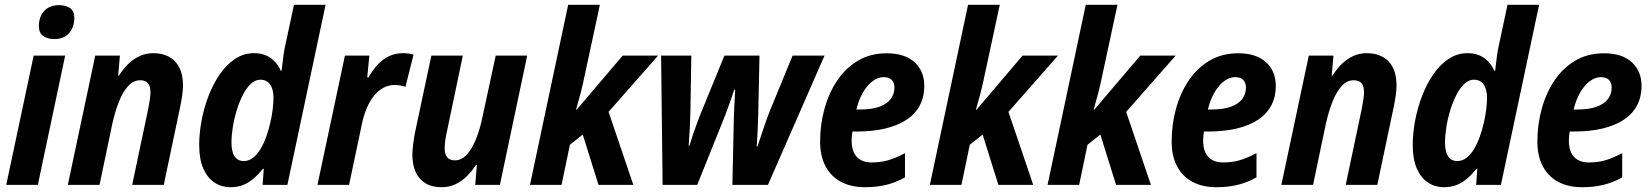

<svg xmlns="http://www.w3.org/2000/svg" viewBox="-20 -780 6963 810"><path d="M6.3 0 122.1 -545.4H254.9L139.6 0ZM209.5 -615.2Q179.7 -615.2 161.9 -628.4Q144 -641.6 144 -670.4Q144 -695.3 153.6 -715.1Q163.1 -734.9 182.1 -746.6Q201.2 -758.3 228.5 -758.3Q256.8 -758.3 275.1 -746.1Q293.5 -733.9 293.5 -704.1Q293.5 -666 271.7 -640.6Q250 -615.2 209.5 -615.2Z M266.1 0 381.8 -545.4H485.8L478.5 -460.9H481.9Q500 -489.7 522 -511Q543.9 -532.2 570.1 -543.9Q596.2 -555.7 627 -555.7Q664.6 -555.7 692.9 -540.5Q721.2 -525.4 736.6 -495.1Q752 -464.8 752 -418.9Q752 -400.9 748.8 -378.2Q745.6 -355.5 740.2 -329.6L670.9 0H537.6L605 -319.3Q608.9 -339.4 611.8 -357.9Q614.7 -376.5 614.7 -391.1Q614.7 -416.5 604.2 -429Q593.8 -441.4 571.3 -441.4Q543 -441.4 520.8 -417.2Q498.5 -393.1 481.9 -351.3Q465.3 -309.6 453.6 -256.8L399.9 0Z M951.7 9.8Q915 9.8 885.3 -9.5Q855.5 -28.8 837.9 -68.4Q820.3 -107.9 820.3 -168.5Q820.3 -216.3 830.1 -269.5Q839.8 -322.8 859.1 -373.5Q878.4 -424.3 906.5 -465.6Q934.6 -506.8 971.2 -531.2Q1007.8 -555.7 1052.2 -555.7Q1080.1 -555.7 1101.3 -546.6Q1122.6 -537.6 1138.4 -521Q1154.3 -504.4 1164.6 -481.4H1168Q1169.4 -492.2 1171.4 -509.8Q1173.3 -527.3 1176 -546.9Q1178.7 -566.4 1182.1 -582L1220.2 -759.8H1353.5L1192.4 0H1087.9L1092.8 -67.9H1089.4Q1069.8 -43.9 1049.8 -26.6Q1029.8 -9.3 1006.1 0.2Q982.4 9.8 951.7 9.8ZM1008.3 -100.6Q1029.8 -100.6 1047.6 -114.5Q1065.4 -128.4 1079.3 -151.9Q1093.3 -175.3 1103.5 -204.1Q1113.8 -232.9 1120.6 -262.9Q1127.4 -293 1130.6 -320.3Q1133.8 -347.7 1133.8 -367.7Q1133.8 -403.8 1119.4 -423.8Q1105 -443.8 1078.6 -443.8Q1056.6 -443.8 1037.8 -426Q1019 -408.2 1004.2 -378.9Q989.3 -349.6 978.5 -314.5Q967.8 -279.3 962.2 -243.9Q956.5 -208.5 956.5 -179.2Q956.5 -140.1 969.7 -120.4Q982.9 -100.6 1008.3 -100.6Z M1319.3 0 1435.1 -545.4H1538.1L1529.3 -453.1H1534.2Q1553.7 -486.8 1575.4 -509.5Q1597.2 -532.2 1623.3 -543.9Q1649.4 -555.7 1680.7 -555.7Q1691.4 -555.7 1702.9 -554.2Q1714.4 -552.7 1724.6 -549.3L1690.4 -413.6Q1681.6 -417 1669.9 -419.2Q1658.2 -421.4 1644.5 -421.4Q1619.1 -421.4 1597.4 -409.7Q1575.7 -397.9 1558.3 -376.7Q1541 -355.5 1528.3 -326.2Q1515.6 -296.9 1507.8 -261.7L1452.6 0Z M1843.3 9.8Q1802.2 9.8 1774.9 -6.8Q1747.6 -23.4 1733.6 -54.2Q1719.7 -85 1719.7 -127Q1719.7 -145 1722.9 -170.7Q1726.1 -196.3 1731 -221.7L1799.8 -545.4H1932.6L1865.2 -224.1Q1860.8 -204.6 1858.4 -186.8Q1856 -168.9 1856 -154.8Q1856 -129.4 1866.5 -116.5Q1877 -103.5 1898.9 -103.5Q1927.2 -103.5 1949.5 -127.9Q1971.7 -152.3 1988.5 -194.3Q2005.4 -236.3 2016.1 -289.6L2071.3 -545.4H2204.1L2088.9 0H1984.9L1991.7 -83.5H1987.8Q1969.2 -55.7 1947.5 -34.7Q1925.8 -13.7 1899.9 -2Q1874 9.8 1843.3 9.8Z M2215.8 0 2377 -759.8H2510.7L2439 -426.3Q2435.5 -409.7 2430.4 -390.4Q2425.3 -371.1 2419.9 -352.3Q2414.6 -333.5 2410.2 -317.4H2413.1L2606.9 -545.4H2756.3L2547.4 -308.1L2651.9 0H2504.9L2438.5 -212.4L2384.3 -169.4L2349.1 0Z M2775.4 0 2769 -545.4H2896.5L2892.6 -306.2Q2891.6 -271 2889.9 -236.6Q2888.2 -202.1 2885.3 -165.5H2888.7Q2894.5 -186 2902.8 -210.4Q2911.1 -234.9 2919.2 -256.6Q2927.2 -278.3 2932.1 -291L3036.1 -545.4H3184.1L3178.7 -293Q3177.7 -261.7 3176.3 -229Q3174.8 -196.3 3172.4 -162.1H3175.8Q3183.1 -184.1 3191.7 -210.4Q3200.2 -236.8 3209.5 -262.9Q3218.8 -289.1 3226.6 -309.1L3323.7 -545.4H3458.5L3219.7 0H3069.8L3075.7 -271.5Q3076.2 -289.6 3077.1 -312.3Q3078.1 -335 3079.3 -358.4Q3080.6 -381.8 3081.5 -401.4H3077.6Q3071.3 -382.8 3064 -361.6Q3056.6 -340.3 3049.3 -320.3Q3042 -300.3 3035.6 -284.2L2921.4 0Z M3628.4 9.8Q3571.3 9.8 3529.1 -12.2Q3486.8 -34.2 3463.4 -77.4Q3439.9 -120.6 3439.9 -183.1Q3439.9 -253.4 3458 -320.1Q3476.1 -386.7 3511.5 -439.7Q3546.9 -492.7 3599.4 -523.9Q3651.9 -555.2 3720.7 -555.2Q3796.9 -555.2 3838.1 -517.6Q3879.4 -480 3879.4 -417Q3879.4 -372.1 3860.8 -336.2Q3842.3 -300.3 3805.7 -275.6Q3769 -251 3715.6 -238Q3662.1 -225.1 3592.8 -225.1H3576.2Q3574.7 -215.3 3573.7 -206.1Q3572.8 -196.8 3572.8 -187.5Q3572.8 -141.6 3594.5 -118.2Q3616.2 -94.7 3657.2 -94.7Q3694.8 -94.7 3725.6 -103.5Q3756.3 -112.3 3797.9 -133.8V-31.7Q3758.8 -9.8 3718 0Q3677.2 9.8 3628.4 9.8ZM3592.8 -317.9H3605.5Q3659.2 -317.9 3691.7 -330.3Q3724.1 -342.8 3738.8 -363.8Q3753.4 -384.8 3753.4 -410.2Q3753.4 -431.6 3741.7 -443.1Q3730 -454.6 3708 -454.6Q3684.1 -454.6 3661.4 -437.7Q3638.7 -420.9 3620.8 -390.4Q3603 -359.9 3592.8 -317.9Z M3902.8 0 4064 -759.8H4197.8L4126 -426.3Q4122.6 -409.7 4117.4 -390.4Q4112.3 -371.1 4106.9 -352.3Q4101.6 -333.5 4097.2 -317.4H4100.1L4293.9 -545.4H4443.4L4234.4 -308.1L4338.9 0H4191.9L4125.5 -212.4L4071.3 -169.4L4036.1 0Z M4399.4 0 4560.5 -759.8H4694.3L4622.6 -426.3Q4619.1 -409.7 4614 -390.4Q4608.9 -371.1 4603.5 -352.3Q4598.1 -333.5 4593.8 -317.4H4596.7L4790.5 -545.4H4939.9L4731 -308.1L4835.4 0H4688.5L4622.1 -212.4L4567.9 -169.4L4532.7 0Z M5111.3 9.8Q5054.2 9.8 5012 -12.2Q4969.7 -34.2 4946.3 -77.4Q4922.9 -120.6 4922.9 -183.1Q4922.9 -253.4 4940.9 -320.1Q4959 -386.7 4994.4 -439.7Q5029.8 -492.7 5082.3 -523.9Q5134.8 -555.2 5203.6 -555.2Q5279.8 -555.2 5321 -517.6Q5362.3 -480 5362.3 -417Q5362.3 -372.1 5343.8 -336.2Q5325.2 -300.3 5288.6 -275.6Q5252 -251 5198.5 -238Q5145 -225.1 5075.7 -225.1H5059.1Q5057.6 -215.3 5056.6 -206.1Q5055.7 -196.8 5055.7 -187.5Q5055.7 -141.6 5077.4 -118.2Q5099.1 -94.7 5140.1 -94.7Q5177.7 -94.7 5208.5 -103.5Q5239.3 -112.3 5280.8 -133.8V-31.7Q5241.7 -9.8 5200.9 0Q5160.2 9.8 5111.3 9.8ZM5075.7 -317.9H5088.4Q5142.1 -317.9 5174.6 -330.3Q5207 -342.8 5221.7 -363.8Q5236.3 -384.8 5236.3 -410.2Q5236.3 -431.6 5224.6 -443.1Q5212.9 -454.6 5190.9 -454.6Q5167 -454.6 5144.3 -437.7Q5121.6 -420.9 5103.8 -390.4Q5085.9 -359.9 5075.7 -317.9Z M5385.7 0 5501.5 -545.4H5605.5L5598.1 -460.9H5601.6Q5619.6 -489.7 5641.6 -511Q5663.6 -532.2 5689.7 -543.9Q5715.8 -555.7 5746.6 -555.7Q5784.2 -555.7 5812.5 -540.5Q5840.8 -525.4 5856.2 -495.1Q5871.6 -464.8 5871.6 -418.9Q5871.6 -400.9 5868.4 -378.2Q5865.2 -355.5 5859.9 -329.6L5790.5 0H5657.2L5724.6 -319.3Q5728.5 -339.4 5731.4 -357.9Q5734.4 -376.5 5734.4 -391.1Q5734.4 -416.5 5723.9 -429Q5713.4 -441.4 5690.9 -441.4Q5662.6 -441.4 5640.4 -417.2Q5618.2 -393.1 5601.6 -351.3Q5585 -309.6 5573.2 -256.8L5519.5 0Z M6071.3 9.8Q6034.7 9.8 6004.9 -9.5Q5975.1 -28.8 5957.5 -68.4Q5939.9 -107.9 5939.9 -168.5Q5939.9 -216.3 5949.7 -269.5Q5959.5 -322.8 5978.8 -373.5Q5998 -424.3 6026.1 -465.6Q6054.2 -506.8 6090.8 -531.2Q6127.4 -555.7 6171.9 -555.7Q6199.7 -555.7 6220.9 -546.6Q6242.2 -537.6 6258.1 -521Q6273.9 -504.4 6284.2 -481.4H6287.6Q6289.1 -492.2 6291 -509.8Q6293 -527.3 6295.7 -546.9Q6298.3 -566.4 6301.8 -582L6339.8 -759.8H6473.1L6312 0H6207.5L6212.4 -67.9H6209Q6189.5 -43.9 6169.4 -26.6Q6149.4 -9.3 6125.7 0.2Q6102.1 9.8 6071.3 9.8ZM6127.9 -100.6Q6149.4 -100.6 6167.2 -114.5Q6185.1 -128.4 6199 -151.9Q6212.9 -175.3 6223.1 -204.1Q6233.4 -232.9 6240.2 -262.9Q6247.1 -293 6250.2 -320.3Q6253.4 -347.7 6253.4 -367.7Q6253.4 -403.8 6239 -423.8Q6224.6 -443.8 6198.2 -443.8Q6176.3 -443.8 6157.5 -426Q6138.7 -408.2 6123.8 -378.9Q6108.9 -349.6 6098.1 -314.5Q6087.4 -279.3 6081.8 -243.9Q6076.2 -208.5 6076.2 -179.2Q6076.2 -140.1 6089.4 -120.4Q6102.5 -100.6 6127.9 -100.6Z M6654.3 9.8Q6597.2 9.8 6554.9 -12.2Q6512.7 -34.2 6489.3 -77.4Q6465.8 -120.6 6465.8 -183.1Q6465.8 -253.4 6483.9 -320.1Q6502 -386.7 6537.4 -439.7Q6572.8 -492.7 6625.2 -523.9Q6677.7 -555.2 6746.6 -555.2Q6822.8 -555.2 6864 -517.6Q6905.3 -480 6905.3 -417Q6905.3 -372.1 6886.7 -336.2Q6868.2 -300.3 6831.5 -275.6Q6794.9 -251 6741.5 -238Q6688 -225.1 6618.7 -225.1H6602.1Q6600.6 -215.3 6599.6 -206.1Q6598.6 -196.8 6598.6 -187.5Q6598.6 -141.6 6620.4 -118.2Q6642.1 -94.7 6683.1 -94.7Q6720.7 -94.7 6751.5 -103.5Q6782.2 -112.3 6823.7 -133.8V-31.7Q6784.7 -9.8 6743.9 0Q6703.1 9.8 6654.3 9.8ZM6618.7 -317.9H6631.3Q6685.1 -317.9 6717.5 -330.3Q6750 -342.8 6764.6 -363.8Q6779.3 -384.8 6779.3 -410.2Q6779.3 -431.6 6767.6 -443.1Q6755.9 -454.6 6733.9 -454.6Q6710 -454.6 6687.3 -437.7Q6664.6 -420.9 6646.7 -390.4Q6628.9 -359.9 6618.7 -317.9Z"/></svg>

Font: Open Sans SemiCondensed
Style: Bold Italic
Weight: 700
Width: 4
Italic angle: -12°
Designer: Monotype Design Team
Foundry: Monotype Imaging Inc.
Version: Version 3.003